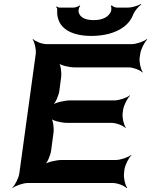

<svg xmlns="http://www.w3.org/2000/svg" viewBox="-20 -937 774 983"><path d="M608 -358 610 -373C613 -397 632 -434 646 -447L645 -449C630 -437 591 -423 566 -423H340C310 -423 262 -412 248 -399L249 -397C264 -409 281 -449 284 -473L293 -542C296 -566 291 -606 280 -618L277 -616C287 -603 333 -592 363 -592H638C662 -592 698 -578 709 -566L711 -568C701 -581 692 -618 695 -642L698 -661C701 -685 720 -722 734 -735L732 -737C717 -725 678 -711 654 -711H219C195 -711 160 -725 149 -737L147 -735C157 -722 166 -685 163 -661L79 -50C76 -26 57 11 43 24L44 26C59 14 98 0 122 0H558C582 0 617 14 628 26L631 24C621 11 612 -26 615 -50L617 -68C620 -92 639 -129 653 -142L652 -144C637 -132 598 -118 574 -118H298C268 -118 220 -107 206 -94L208 -92C223 -104 239 -144 242 -168L254 -258C257 -282 252 -322 241 -334L238 -332C248 -319 294 -308 324 -308H550C575 -308 611 -294 622 -282L624 -284C614 -297 605 -334 608 -358ZM460 -834C415 -834 387 -849 382 -878C381 -886 385 -902 391 -907L387 -909C382 -904 366 -898 356 -898H285C280 -898 273 -902 270 -904L267 -901C270 -899 274 -893 273 -888C272 -871 273 -854 278 -840C294 -786 353 -753 449 -753C480 -753 511 -757 538 -764C596 -780 643 -811 662 -863C670 -882 690 -905 703 -914L702 -917C688 -908 655 -898 635 -898H580C570 -898 556 -904 553 -909L547 -907C551 -902 551 -886 548 -878C535 -849 504 -834 460 -834Z"/></svg>

Font: Asimov
Style: EdgeWideIt
Weight: 500
Designer: Google
Version: Version 2.000980: 2014